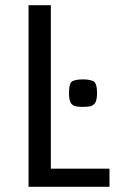

<svg xmlns="http://www.w3.org/2000/svg" viewBox="-20 -720 462 740"><path d="M90 -700H176V-70H402V0H90ZM299 -308Q283 -308 271 -310.5Q259 -313 252.5 -324Q246 -335 246 -362Q246 -401 260 -407.5Q274 -414 299 -414Q324 -414 339 -407.5Q354 -401 354 -362Q354 -335 347 -324Q340 -313 328 -310.5Q316 -308 299 -308Z"/></svg>

Font: Strait
Style: Regular
Weight: 400
Designer: Eduardo Rodriguez Tunni
Foundry: Eduardo Rodriguez Tunni
Version: Version 1.002; ttfautohint (v1.8.4.7-5d5b);gftools[0.9.23]